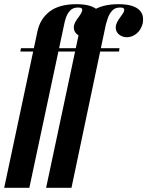

<svg xmlns="http://www.w3.org/2000/svg" viewBox="-63 -725 702 916"><path d="M116 -577Q129 -636 174.5 -670.5Q220 -705 301 -705Q340 -705 364.5 -697.5Q389 -690 402 -677Q415 -664 418.5 -648Q422 -632 418 -614Q411 -583 390.5 -566Q370 -549 346 -547.5Q322 -546 305 -561Q289 -574 289 -594.5Q289 -615 314 -646Q326 -663 328.5 -671.5Q331 -680 327.5 -684Q324 -688 318 -688.5Q312 -689 308 -689Q284 -689 270.5 -673.5Q257 -658 251 -639Q245 -620 243 -608L77 171H-43ZM205 -479 208 -495H307L304 -479ZM34 -479 37 -495H108L104 -479ZM316 -577Q328 -636 374.5 -670.5Q421 -705 502 -705Q540 -705 564.5 -697.5Q589 -690 602 -677Q615 -664 618 -648Q621 -632 618 -614Q610 -583 590 -566Q570 -549 546 -547.5Q522 -546 504 -561Q489 -574 489 -594.5Q489 -615 513 -646Q526 -663 528.5 -671.5Q531 -680 528 -684Q525 -688 519 -688.5Q513 -689 509 -689Q485 -689 471.5 -673.5Q458 -658 451.5 -639Q445 -620 442 -608L278 171H157ZM406 -479 408 -495H507L505 -479ZM235 -479 237 -495H307L304 -479Z"/></svg>

Font: Emberly Black
Style: Italic
Weight: 900
Italic angle: -12°
Designer: Rajesh Rajput
Foundry: Rajesh Rajput
Version: Version 1.000